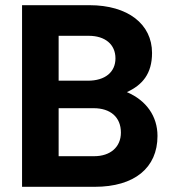

<svg xmlns="http://www.w3.org/2000/svg" viewBox="-20 -720 661 740"><path d="M469 -365C528 -392 566 -435 566 -516C566 -627 473 -700 325 -700H65V0H345C498 0 587 -73 587 -196C587 -272 544 -333 469 -365ZM206 -582H322C385 -582 425 -549 425 -495C425 -442 385 -409 319 -409H206ZM343 -118H206V-303H341C405 -303 446 -269 446 -209C446 -153 405 -118 343 -118Z"/></svg>

Font: Arthouse Owned
Style: Bold
Weight: 700
Designer: Jeremy Tribby
Foundry: Tribby Type
Version: Version 1.000;PS 001.000;hotconv 1.0.88;makeotf.lib2.5.64775